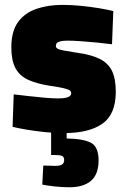

<svg xmlns="http://www.w3.org/2000/svg" viewBox="-20 -535 521 790"><path d="M243.7 12.6Q203.5 12.6 162.9 8.3Q122.4 4 88.2 -1.8Q54 -7.6 31.8 -13.1L36.4 -146.7Q63.4 -143.7 97.4 -139.7Q131.5 -135.7 164.4 -132.9Q197.3 -130.1 218 -130.1Q239 -130.1 250.9 -132.7Q262.9 -135.3 268 -140.2Q273 -145.1 273 -152.5Q273 -159.1 266.8 -163.3Q260.6 -167.5 242.2 -172Q223.8 -176.5 186.6 -181.8Q131.5 -190.3 95.9 -206.7Q60.3 -223 43.4 -255Q26.6 -286.9 26.6 -340.3Q26.6 -406.6 54.5 -444.5Q82.4 -482.4 130 -498.6Q177.6 -514.9 236.7 -514.9Q274.8 -514.9 314.2 -510.9Q353.7 -506.9 388.6 -501.1Q423.6 -495.3 446.2 -489.3L440.9 -352.9Q414.9 -356.3 379.9 -359.8Q344.9 -363.3 312.4 -365.5Q279.9 -367.8 258.9 -367.8Q239.9 -367.8 229 -365.2Q218.2 -362.6 214.1 -358Q209.9 -353.4 209.9 -345.5Q209.9 -339.4 216.2 -335.2Q222.5 -331 241 -327.4Q259.4 -323.9 295.5 -318.2Q355.1 -310.4 390.5 -292.6Q425.8 -274.8 441.1 -242.6Q456.4 -210.4 456.4 -157.2Q456.4 -64.8 401.5 -26.1Q346.6 12.6 243.7 12.6ZM265.8 235.5Q235 235.5 203.8 232Q172.6 228.5 154 224.5L158 146.5Q159 146.5 168.6 146.5Q178.2 146.5 189.4 147Q200.7 147.5 206 147.5Q227.6 147.5 235.8 141.5Q244 135.6 244 123.7Q244 110.7 235.5 106.7Q227.1 102.8 206 102.8H190.3V-6.5H254.3V34.8Q322.2 35.8 353.9 52.3Q385.6 68.8 385.6 124.8Q385.6 182.2 354.5 208.9Q323.4 235.5 265.8 235.5Z"/></svg>

Font: Titillium Web SemiBold
Style: Regular
Weight: 600
Designer: Mohamed Gaber, Accademia di Belle Arti di Urbino
Foundry: Kief Type Foundry, Accademia di Belle Arti di Urbino
Version: Version 3.000; ttfautohint (v1.8.4)